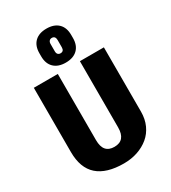

<svg xmlns="http://www.w3.org/2000/svg" viewBox="-235 -1106 1097 1234"><g transform="rotate(-30 313.0 -489.0)"><path d="M313 11Q184 11 118.5 -47Q53 -105 53 -223V-700H231V-209Q231 -160 251.5 -136Q272 -112 313 -112Q395 -112 395 -209V-700H573V-223Q573 -168 553 -124Q533 -80 497.5 -50.5Q462 -21 415 -5Q368 11 313 11ZM313 -737Q257 -737 226 -767Q195 -797 195 -851V-874Q195 -929 226 -959Q257 -989 313 -989Q369 -989 400 -959Q431 -929 431 -874V-851Q431 -797 400 -767Q369 -737 313 -737ZM313 -806Q326 -806 332.5 -813.5Q339 -821 339 -836V-890Q339 -904 332.5 -912Q326 -920 313 -920Q301 -920 294 -912Q287 -904 287 -890V-836Q287 -821 294 -813.5Q301 -806 313 -806Z"/></g></svg>

Font: Pathway Extreme Condensed ExtraBold
Style: Regular
Weight: 800
Width: 3
Version: Version 1.001;gftools[0.9.26]